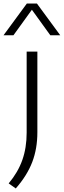

<svg xmlns="http://www.w3.org/2000/svg" viewBox="-58 -833 360 1084"><path d="M31 231 -9 202.5Q44 139 68.2 70Q92.5 1 92.5 -84V-541.5H153V-86.5Q153 6.5 124 82.2Q95 158 31 231ZM-38 -634 93.5 -813H150.5L282 -634H226L122 -778L18 -634Z"/></svg>

Font: Encode Sans Expanded Light
Style: Regular
Weight: 300
Width: 7
Designer: Multiple Designers
Foundry: Impallari Type
Version: Version 3.000; ttfautohint (v1.8.3) -l 8 -r 50 -G 200 -x 14 